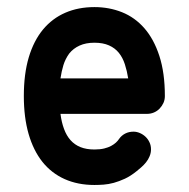

<svg xmlns="http://www.w3.org/2000/svg" viewBox="-20 -527 538 547"><path d="M319.3 -131.3Q326.2 -141.1 336.7 -146.5Q347.2 -151.9 360.4 -151.9Q369.6 -151.9 378.7 -147.9Q387.7 -144 394.8 -137.2Q401.9 -130.4 406 -121.3Q410.2 -112.3 410.2 -101.6Q410.2 -91.3 406.2 -81.8Q402.3 -72.3 396 -64.5Q389.6 -56.6 382.3 -50.3Q375 -43.9 369.6 -39.6Q352.1 -25.4 335.7 -17.8Q319.3 -10.3 304.2 -6.1Q289.1 -2 275.1 -1Q261.2 0 249 0Q201.7 0 164.1 -16.8Q126.5 -33.7 100.8 -65.9Q75.2 -98.1 61.5 -145.3Q47.9 -192.4 47.9 -253.4Q47.9 -316.4 62 -363.8Q76.2 -411.1 102.5 -442.9Q128.9 -474.6 166 -490.7Q203.1 -506.8 249 -506.8Q291 -506.8 327.6 -492.2Q364.3 -477.5 391.4 -446.5Q418.5 -415.5 434.1 -367.4Q449.7 -319.3 449.7 -253.4Q449.7 -242.7 445.6 -233.6Q441.4 -224.6 434.6 -217.5Q427.7 -210.4 418.5 -206.5Q409.2 -202.6 398.9 -202.6H152.3Q155.3 -178.7 162.4 -159.7Q169.4 -140.6 180.9 -127.7Q192.4 -114.7 209.2 -107.9Q226.1 -101.1 249 -101.1Q265.1 -101.1 276.9 -104Q288.6 -106.9 296.6 -111.3Q304.7 -115.7 310.3 -120.8Q315.9 -126 319.3 -131.3ZM177.2 -374.5Q166 -358.9 160.6 -341.3Q155.3 -323.7 152.3 -303.7H345.2Q341.8 -325.2 335.7 -344Q329.6 -362.8 318.6 -376.5Q307.6 -390.1 290.5 -397.7Q273.4 -405.3 249 -405.3Q224.6 -405.3 206.8 -397.2Q189 -389.2 177.2 -374.5Z"/></svg>

Font: TGL 0-17
Style: Regular
Weight: 400
Designer: Peter Wiegel
Foundry: Peter Wiegel
Version: Version 1.003 2010